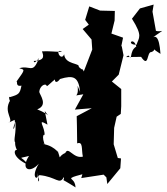

<svg xmlns="http://www.w3.org/2000/svg" viewBox="-20 -781 731 841"><path d="M352 -56 336 -1 434 -16 446 -4 450 25 507 -44 510 -87 496 -89 478 -149 480 -221 491 -270 509 -282 511 -316V-391L470 -424L500 -454L521 -539L513 -580L511 -577L519 -616L468 -634L482 -691L483 -733L402 -735L420 -734L371 -753L353 -694L369 -673L342 -654L381 -608L384 -564L347 -468C335 -492 353 -462 325 -488C331 -506 265 -497 261 -543C246 -508 217 -574 252 -554C212 -554 196 -558 164 -556C168 -542 183 -516 128 -514C130 -492 161 -544 148 -520C123 -456 111 -497 64 -482C91 -475 90 -477 51 -422C60 -432 44 -399 74 -406C67 -370 62 -367 25 -356C8 -364 40 -301 25 -342C-9 -288 48 -252 14 -242L44 -256C52 -220 26 -192 47 -248C53 -201 37 -165 47 -157C78 -193 28 -177 54 -124C40 -127 32 -92 103 -59C75 -101 52 -83 107 -98C68 -38 111 -20 150 -64C108 5 155 12 144 -23C163 28 137 20 152 -14C228 -7 240 32 260 -6C264 20 235 -9 311 40C309 5 286 5 293 -2C311 -14 373 -20 375 -36ZM345 -368 308 -301 382 -307 316 -272 317 -230 318 -153C345 -163 336 -126 343 -95C301 -84 280 -142 266 -111C229 -95 251 -73 231 -124C244 -94 229 -140 170 -150C180 -154 150 -191 182 -132C154 -196 179 -195 175 -187C179 -226 137 -265 188 -235L176 -295C201 -258 203 -278 143 -302C191 -320 156 -363 152 -378C153 -404 180 -420 185 -404C189 -401 225 -447 257 -450C207 -459 215 -396 243 -435C302 -453 324 -445 331 -378C307 -436 332 -383 314 -363ZM532 -531 598 -532C633 -480 622 -555 643 -553C679 -566 615 -588 683 -545C677 -629 659 -628 640 -610C716 -666 691 -637 663 -646L648 -730L653 -761L593 -744L558 -699C607 -621 588 -617 578 -585C530 -585 565 -623 577 -577C544 -557 563 -511 542 -538Z"/></svg>

Font: Asimov Aggro
Style: Condensed
Weight: 500
Designer: Google
Version: Version 2.000980; 2014